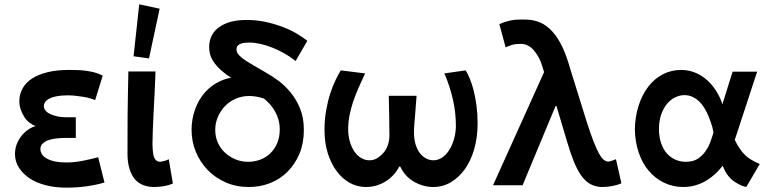

<svg xmlns="http://www.w3.org/2000/svg" viewBox="-20 -853 3542 884"><path d="M461 -13Q446 -8 425 -3.5Q404 1 380.5 4.5Q357 8 332.5 9.5Q308 11 285 11Q235 11 191.5 0Q148 -11 117 -31.5Q86 -52 67.5 -80.5Q49 -109 49 -144Q49 -167 56.5 -187.5Q64 -208 77 -225Q90 -242 107.5 -254.5Q125 -267 144 -273Q129 -278 115.5 -288.5Q102 -299 92 -314.5Q82 -330 75.5 -348.5Q69 -367 69 -387Q69 -418 83.5 -445Q98 -472 127 -491Q156 -510 198.5 -520.5Q241 -531 297 -531Q314 -531 333.5 -530.5Q353 -530 373 -527.5Q393 -525 413 -520Q433 -515 453 -505L418 -392Q407 -397 392.5 -401Q378 -405 361.5 -407.5Q345 -410 327.5 -412Q310 -414 292 -414Q262 -414 241.5 -410Q221 -406 208 -399.5Q195 -393 188.5 -384Q182 -375 182 -365Q182 -353 190 -343.5Q198 -334 212 -327.5Q226 -321 245 -317Q264 -313 285 -313H329V-218H284Q260 -218 238.5 -215.5Q217 -213 201 -207Q185 -201 175.5 -191Q166 -181 166 -167Q166 -139 197.5 -122Q229 -105 285 -105Q321 -105 357.5 -112Q394 -119 432 -129Z M690 8Q662 8 639 -1Q616 -10 600.5 -28.5Q585 -47 576 -76.5Q567 -106 567 -145Q567 -280 567.5 -326.5Q568 -373 569 -421.5Q570 -470 571 -524H696Q695 -485 692.5 -436.5Q690 -388 687.5 -340.5Q685 -293 683.5 -253.5Q682 -214 682 -190Q683 -139 691.5 -124Q700 -109 716 -108Q726 -109 737 -112Q748 -115 757 -120L776 -8Q758 0 735.5 4Q713 8 690 8ZM715 -813 666 -584 595 -594 621 -833Z M1125 8Q1067 8 1018.5 -13.5Q970 -35 935.5 -71Q901 -107 881.5 -154.5Q862 -202 862 -255Q862 -304 878 -349Q894 -394 923.5 -427.5Q953 -461 995 -480Q1019 -491 1044 -495Q1020 -510 1000 -528Q975 -549 959 -575.5Q943 -602 943 -636Q943 -695 989 -728Q1035 -761 1113 -761Q1116 -761 1118 -761Q1161 -761 1201 -752.5Q1241 -744 1277.5 -730.5Q1314 -717 1344 -699.5Q1374 -682 1395 -665L1341 -572Q1318 -591 1290.5 -606.5Q1263 -622 1234.5 -633.5Q1206 -645 1178.5 -651Q1151 -657 1127 -657Q1098 -657 1083.5 -649.5Q1069 -642 1069 -628Q1069 -627 1069 -626Q1069 -625 1069 -624Q1069 -611 1081.5 -598Q1094 -585 1113.5 -572.5Q1133 -560 1157 -546.5Q1181 -533 1204 -519Q1231 -504 1261 -482Q1291 -460 1317.5 -428Q1344 -396 1361.5 -353.5Q1379 -311 1379 -254Q1379 -194 1359 -146Q1339 -98 1305 -63.5Q1271 -29 1225 -10.5Q1179 8 1125 8ZM1223 -373Q1210 -387 1196 -399Q1190 -401 1183 -403Q1154 -411 1127 -411Q1095 -411 1066.5 -399Q1038 -387 1017 -365.5Q996 -344 983.5 -315.5Q971 -287 971 -255Q971 -222 983.5 -195Q996 -168 1017 -149Q1038 -130 1065 -119Q1092 -108 1122 -108Q1152 -108 1178.5 -118Q1205 -128 1225 -147.5Q1245 -167 1256.5 -194.5Q1268 -222 1268 -257Q1268 -292 1255.5 -321Q1243 -350 1223 -373Z M1474 -255Q1474 -301 1481.5 -344Q1489 -387 1500.5 -422.5Q1512 -458 1525.5 -485.5Q1539 -513 1549 -529L1661 -515Q1645 -481 1630.5 -448Q1616 -415 1605.5 -383.5Q1595 -352 1589 -320.5Q1583 -289 1583 -259Q1583 -228 1590.5 -202Q1598 -176 1611 -156.5Q1624 -137 1642 -126Q1660 -115 1681 -115Q1701 -115 1717 -125Q1733 -135 1746 -150Q1759 -165 1766 -186Q1773 -207 1773 -230Q1773 -239 1772.5 -262.5Q1772 -286 1772 -314Q1770 -396 1770 -412H1898Q1897 -401 1895.5 -379.5Q1894 -358 1892 -334Q1890 -310 1888 -285.5Q1886 -261 1886 -244Q1886 -215 1892.5 -191.5Q1899 -168 1910.5 -151.5Q1922 -135 1939 -125Q1956 -115 1975 -115Q1997 -115 2015.5 -127.5Q2034 -140 2047.5 -161Q2061 -182 2069.5 -210Q2078 -238 2079 -270Q2079 -300 2076 -330.5Q2073 -361 2066 -392Q2059 -423 2049 -454Q2039 -485 2026 -515L2124 -529Q2133 -515 2143 -491Q2153 -467 2161 -435.5Q2169 -404 2174 -365.5Q2179 -327 2179 -286Q2179 -221 2163.5 -167Q2148 -113 2120.5 -74.5Q2093 -36 2056 -14Q2019 8 1974 8Q1950 8 1926.5 1Q1903 -6 1882.5 -18.5Q1862 -31 1847 -48.5Q1832 -66 1823 -86H1818Q1797 -44 1755.5 -18Q1714 8 1665 8Q1625 8 1590.5 -11Q1556 -30 1530 -65Q1504 -100 1489 -148Q1474 -196 1474 -255Z M2754 8Q2724 8 2700 -4.5Q2676 -17 2657 -43.5Q2638 -70 2622 -109.5Q2606 -149 2590 -204L2542 -365H2538L2386 0H2250L2485 -521L2478 -544Q2471 -569 2460 -589Q2449 -609 2436.5 -623Q2424 -637 2409 -644Q2394 -651 2377 -651Q2352 -651 2336.5 -646Q2321 -641 2308 -635L2279 -742Q2299 -751 2323 -757Q2347 -763 2375 -763Q2383 -763 2391 -763Q2394 -763 2397 -763Q2436 -763 2467 -749.5Q2498 -736 2524 -707Q2550 -678 2570 -635Q2590 -592 2606 -534L2682 -290Q2699 -237 2712.5 -202.5Q2726 -168 2737.5 -147Q2749 -126 2759.5 -117.5Q2770 -109 2781 -109Q2788 -110 2797.5 -113Q2807 -116 2816 -120L2841 -9Q2826 -2 2801.5 3Q2777 8 2754 8Z M3416 8 3398 3Q3379 -5 3363 -15.5Q3347 -26 3333.5 -42.5Q3320 -59 3311 -82Q3309 -86 3307 -90Q3289 -66 3268 -48Q3239 -22 3203 -7Q3167 8 3126 8Q3078 8 3037 -12Q2996 -32 2966.5 -67Q2937 -102 2920.5 -151Q2904 -200 2903 -257Q2904 -316 2920 -366Q2936 -416 2964 -453Q2992 -490 3031 -510.5Q3070 -531 3116 -531Q3155 -531 3189 -515Q3223 -499 3250 -470Q3277 -441 3296 -400Q3301 -387 3306 -373L3353 -523H3466L3363 -209Q3373 -188 3384 -172Q3396 -153 3409 -140.5Q3422 -128 3434 -120.5Q3446 -113 3456 -108L3478 -98ZM3252 -203Q3259 -224 3265 -242Q3263 -254 3260 -267Q3253 -291 3244 -313.5Q3235 -336 3223.5 -355Q3212 -374 3198 -387Q3184 -400 3167.5 -407.5Q3151 -415 3131 -415Q3110 -415 3089 -405Q3068 -395 3051.5 -375.5Q3035 -356 3024.5 -326.5Q3014 -297 3014 -259Q3014 -222 3024 -193.5Q3034 -165 3050.5 -146.5Q3067 -128 3089.5 -118Q3112 -108 3137 -108Q3171 -108 3192.5 -122Q3214 -136 3228.5 -157Q3243 -178 3252 -203Z"/></svg>

Font: Rising Sun
Style: Bold
Weight: 700
Designer: Matt McInerney, Pablo Impallari, Rodrigo Fuenzalida (Raleway font), Stephen Hutchings (Greek), Cristiano Sobral (main ch
Foundry: The Rising Sun Project Authors
Version: Version 4.327; ttfautohint (v1.8.4.7-5d5b-dirty)